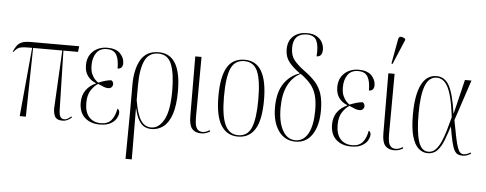

<svg xmlns="http://www.w3.org/2000/svg" viewBox="-61 -971 3482 1376"><g transform="rotate(5 1680.0 -283.0)"><path d="M99 0 145 -495H119Q86 -495 67.5 -491.5Q49 -488 37.5 -479Q26 -470 14 -454L9 -457Q20 -482 32.5 -499.5Q45 -517 67.5 -526.5Q90 -536 130 -536H480L475 -495H370L380 -84Q380 -36 390 -20.5Q400 -5 420 -5Q431 -5 444 -12.5Q457 -20 467 -30L473 -23Q441 6 407 6Q362 6 349.5 -23.5Q337 -53 341 -98L362 -495H152L143 0Z M675 10Q608 10 567 -27.5Q526 -65 526 -135Q526 -188 552 -224.5Q578 -261 622 -280V-283Q584 -298 562 -328.5Q540 -359 540 -405Q540 -450 559.5 -480.5Q579 -511 611 -527Q643 -543 682 -543Q745 -543 775 -512Q805 -481 805 -441Q805 -423 796 -412Q787 -401 768 -401Q768 -467 748.5 -500Q729 -533 680 -533Q629 -533 604.5 -497.5Q580 -462 580 -409Q580 -370 591 -345.5Q602 -321 615.5 -307.5Q629 -294 638 -288Q698 -312 731 -313Q736 -310 741 -303.5Q746 -297 746 -286Q746 -274 737.5 -264.5Q729 -255 712 -255Q698 -255 682.5 -260.5Q667 -266 639 -279Q613 -264 589.5 -229Q566 -194 566 -137Q566 -69 597.5 -34.5Q629 0 682 0Q732 0 757.5 -30.5Q783 -61 792 -114Q807 -108 807 -85Q807 -69 795 -46.5Q783 -24 754 -7Q725 10 675 10Z M881 239 884 -96V-294Q884 -407 924 -475Q964 -543 1052 -543Q1213 -543 1213 -278Q1213 -172 1191 -109Q1169 -46 1131.5 -18Q1094 10 1047 10Q1021 10 998 -1Q975 -12 956.5 -42Q938 -72 926 -127H924L926 239ZM1044 -1Q1099 -1 1135.5 -66.5Q1172 -132 1172 -276Q1172 -399 1145.5 -466Q1119 -533 1050 -533Q981 -533 952.5 -470.5Q924 -408 924 -293V-187Q941 -87 969 -44Q997 -1 1044 -1Z M1405 10Q1361 10 1339 -16Q1317 -42 1317 -105L1315 -536H1360L1358 -101Q1358 -75 1361.5 -52.5Q1365 -30 1377.5 -15.5Q1390 -1 1416 -1Q1436 -1 1464 -18L1469 -10Q1456 -1 1439.5 4.5Q1423 10 1405 10Z M1669 10Q1590 10 1547.5 -57Q1505 -124 1505 -267Q1505 -406 1545 -474.5Q1585 -543 1671 -543Q1753 -543 1793 -473.5Q1833 -404 1833 -267Q1833 -122 1791 -56Q1749 10 1669 10ZM1670 0Q1738 0 1765 -65.5Q1792 -131 1792 -267Q1792 -406 1764.5 -469.5Q1737 -533 1669 -533Q1600 -533 1572.5 -469.5Q1545 -406 1545 -267Q1545 -130 1575 -65Q1605 0 1670 0Z M2083 10Q2006 10 1961 -53Q1916 -116 1916 -222Q1916 -331 1959.5 -394.5Q2003 -458 2073 -480Q2020 -517 1991.5 -554Q1963 -591 1963 -643Q1963 -706 2001 -739Q2039 -772 2099 -772Q2144 -772 2171 -755Q2198 -738 2210 -713.5Q2222 -689 2222 -665Q2222 -612 2181 -612Q2187 -685 2169.5 -723.5Q2152 -762 2098 -762Q2051 -762 2026 -736Q2001 -710 2001 -659Q2001 -604 2026.5 -571.5Q2052 -539 2099 -504Q2151 -467 2183.5 -430.5Q2216 -394 2231 -346Q2246 -298 2246 -228Q2246 -119 2203 -54.5Q2160 10 2083 10ZM2082 0Q2141 0 2173 -59Q2205 -118 2205 -225Q2205 -289 2192.5 -333.5Q2180 -378 2152 -411.5Q2124 -445 2079 -477Q2020 -448 1988 -384Q1956 -320 1956 -222Q1956 -119 1989.5 -59.5Q2023 0 2082 0Z M2483 10Q2416 10 2375 -27.5Q2334 -65 2334 -135Q2334 -188 2360 -224.5Q2386 -261 2430 -280V-283Q2392 -298 2370 -328.5Q2348 -359 2348 -405Q2348 -450 2367.5 -480.5Q2387 -511 2419 -527Q2451 -543 2490 -543Q2553 -543 2583 -512Q2613 -481 2613 -441Q2613 -423 2604 -412Q2595 -401 2576 -401Q2576 -467 2556.5 -500Q2537 -533 2488 -533Q2437 -533 2412.5 -497.5Q2388 -462 2388 -409Q2388 -370 2399 -345.5Q2410 -321 2423.5 -307.5Q2437 -294 2446 -288Q2506 -312 2539 -313Q2544 -310 2549 -303.5Q2554 -297 2554 -286Q2554 -274 2545.5 -264.5Q2537 -255 2520 -255Q2506 -255 2490.5 -260.5Q2475 -266 2447 -279Q2421 -264 2397.5 -229Q2374 -194 2374 -137Q2374 -69 2405.5 -34.5Q2437 0 2490 0Q2540 0 2565.5 -30.5Q2591 -61 2600 -114Q2615 -108 2615 -85Q2615 -69 2603 -46.5Q2591 -24 2562 -7Q2533 10 2483 10Z M2794 10Q2750 10 2728 -16Q2706 -42 2706 -105L2704 -536H2749L2747 -101Q2747 -75 2750.5 -52.5Q2754 -30 2766.5 -15.5Q2779 -1 2805 -1Q2825 -1 2853 -18L2858 -10Q2845 -1 2828.5 4.5Q2812 10 2794 10ZM2728 -605 2720 -608 2752 -783Q2755 -805 2771 -804.5Q2787 -804 2803 -792V-783Z M3034 10Q2998 10 2968.5 -15.5Q2939 -41 2922 -99.5Q2905 -158 2905 -257Q2905 -396 2941.5 -471Q2978 -546 3051 -546Q3110 -546 3142 -488Q3174 -430 3194 -291H3196L3255 -536H3302L3205 -243Q3219 -166 3229 -119Q3239 -72 3248 -47.5Q3257 -23 3267.5 -14Q3278 -5 3293 -5Q3304 -5 3318 -10.5Q3332 -16 3341 -22L3345 -14Q3333 -6 3318 0Q3303 6 3285 6Q3265 6 3250.5 -0.5Q3236 -7 3225 -27.5Q3214 -48 3204.5 -88Q3195 -128 3184 -194H3183Q3166 -141 3148 -94Q3130 -47 3103.5 -18.5Q3077 10 3034 10ZM3038 -1Q3068 -1 3089.5 -23Q3111 -45 3127.5 -82Q3144 -119 3157.5 -165.5Q3171 -212 3184 -262Q3172 -365 3154 -424.5Q3136 -484 3111 -509.5Q3086 -535 3053 -535Q2997 -535 2971 -468Q2945 -401 2945 -266Q2945 -139 2966 -70Q2987 -1 3038 -1Z"/></g></svg>

Font: Noto Serif Display ExtraCondensed ExtraLight
Style: Regular
Weight: 200
Width: 2
Designer: Monotype Design Team
Foundry: Monotype Imaging Inc.
Version: Version 2.009